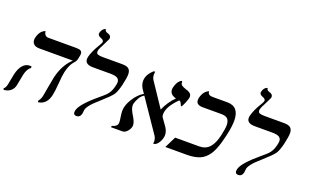

<svg xmlns="http://www.w3.org/2000/svg" viewBox="-104 -1158 2560 1583"><g transform="rotate(20 1176.0 -366.5)"><path d="M404.8 -295.9Q397.5 -263.2 392.1 -190.4Q386.7 -117.7 378.9 -85Q359.4 2 287.1 12.2L280.8 2Q298.8 -19 306.2 -48.8Q310.1 -66.9 321.3 -133.5Q332.5 -200.2 337.9 -223.1Q365.2 -341.3 438 -408.2H143.1Q112.3 -408.2 95.7 -422.6Q79.1 -437 79.1 -460.9Q79.1 -473.1 81.1 -479Q85.9 -500 94.2 -515.9Q102.5 -531.7 110.8 -539.8Q119.1 -547.9 126.7 -552.7Q134.3 -557.6 139.2 -558.6L144 -560.1Q144 -542 154.5 -529.1Q165 -516.1 183.1 -516.1H429.2Q458 -516.1 469.5 -507.8Q481 -499.5 481 -481.9Q481 -471.2 478 -458L473.1 -434.1Q470.2 -421.4 461.7 -409.4Q453.1 -397.5 444.1 -387.7Q435.1 -377.9 423.8 -354Q412.6 -330.1 404.8 -295.9ZM92.8 -159.2Q90.3 -149.4 83 -108.4Q75.7 -67.4 73.2 -58.1Q66.4 -27.8 43 -8.3Q19.5 11.2 -16.1 13.2L-21 2Q-3.4 -11.7 2 -41Q3.9 -51.3 11.7 -90.8Q19.5 -130.4 21 -138.2Q33.2 -189.9 58.6 -219Q84 -248 120.1 -248Q130.9 -248 136.2 -244.1L132.8 -231Q119.6 -223.6 108.9 -203.9Q98.1 -184.1 92.8 -159.2Z M622.6 -602.1Q602.5 -567.4 602.5 -546.9Q602.5 -530.8 617.2 -525.4Q631.8 -520 660.6 -520H830.6Q871.6 -520 888.7 -504.9Q905.8 -489.7 905.8 -456.1Q905.8 -428.2 890.6 -360.8Q875 -296.9 856.4 -269.8Q837.9 -242.7 769.5 -182.1Q734.4 -150.4 718 -134.8Q701.7 -119.1 685.5 -98.1Q669.4 -77.1 665.5 -61Q664.1 -52.7 663.3 -41.3Q662.6 -29.8 661.6 -24.9Q652.8 11.2 620.6 11.2Q594.7 11.2 594.7 -14.2Q594.7 -18.1 596.7 -29.8Q609.9 -87.4 746.6 -201.2Q781.2 -230 795.9 -244.6Q810.5 -259.3 821.8 -279.8Q833 -300.3 840.3 -332Q845.7 -354.5 845.7 -365.2Q845.7 -389.2 827.9 -401.1Q810.1 -413.1 765.6 -413.1H613.8Q542.5 -413.1 542.5 -460.9Q542.5 -467.3 544.4 -479Q558.6 -534.2 597.7 -597.2Q613.8 -624 615.7 -632.8Q616.7 -634.8 616.7 -638.2Q616.7 -653.8 590.3 -663.1Q563.5 -673.8 563.5 -690.9Q563.5 -691.9 564 -694.3Q564.5 -696.8 564.5 -698.2Q566.9 -707.5 570.3 -715.1Q573.7 -722.7 577.4 -727.3Q581.1 -731.9 585 -735.6Q588.9 -739.3 592.5 -741Q596.2 -742.7 598.9 -743.9Q601.6 -745.1 603.5 -745.6L605.5 -746.1Q603.5 -726.6 629.4 -719.2Q660.6 -710.9 660.6 -688Q660.6 -682.1 659.7 -678.2Q658.7 -675.8 642.3 -642.1Q626 -608.4 622.6 -602.1Z M1446.3 -456.1Q1446.3 -441.4 1429.4 -400.6Q1412.6 -359.9 1406.2 -359.9Q1402.3 -359.9 1399.2 -369.4Q1396 -378.9 1389.9 -388.9Q1383.8 -398.9 1374 -399.9Q1288.1 -314 1288.1 -250Q1288.1 -237.8 1291 -226.1L1341.3 -154.8Q1362.3 -123.5 1362.3 -89.8Q1362.3 -59.1 1342 -25.1Q1321.8 8.8 1293.9 8.8Q1295.9 -4.9 1295.9 -8.8Q1295.9 -33.2 1284.2 -54.2L1090.3 -338.9Q1065.9 -324.7 1050.5 -297.6Q1035.2 -270.5 1028.3 -244.1Q1027.3 -239.3 1027.3 -230Q1027.3 -212.9 1036.6 -191.7Q1045.9 -170.4 1057.1 -153.1Q1068.4 -135.7 1077.6 -114.5Q1086.9 -93.3 1086.9 -76.2Q1086.9 -51.8 1066.2 -25.9Q1045.4 0 1022 0H922.4Q920.9 -1.5 920.9 -2.9Q920.9 -6.8 923.8 -10.7Q926.8 -14.6 930.2 -15.1Q942.4 -16.6 955.3 -26.1Q968.3 -35.6 970.2 -46.9Q972.2 -54.7 972.2 -61Q972.2 -73.2 967 -106.9Q961.9 -140.6 961.9 -158.2Q961.9 -209 999 -267.1Q1036.1 -325.2 1082 -351.1L1059.1 -384.8Q1039.1 -416.5 1039.1 -449.2Q1039.1 -505.4 1095.2 -554.2H1106.9Q1105 -536.6 1105 -528.8Q1105 -503.9 1117.2 -484.9L1256.3 -276.9Q1287.6 -350.1 1343.3 -405.8Q1287.1 -420.4 1287.1 -463.9Q1287.1 -476.1 1289.1 -481.9Q1293.5 -501 1300.5 -516.1Q1307.6 -531.2 1314.2 -539.1Q1320.8 -546.9 1326.9 -551.8Q1333 -556.6 1336.9 -557.6L1340.3 -559.1Q1345.2 -554.2 1345.2 -547.9V-540Q1345.2 -531.7 1355 -523.4Q1364.7 -515.1 1395 -504.9Q1405.3 -502 1412.4 -499.3Q1419.4 -496.6 1428.2 -491Q1437 -485.4 1441.7 -476.6Q1446.3 -467.8 1446.3 -456.1Z M1797.9 -248Q1812 -312 1812 -340.8Q1812 -376 1795.9 -394.5Q1779.8 -413.1 1740.2 -413.1H1575.2Q1517.1 -413.1 1517.1 -456.1Q1517.1 -461.4 1519 -475.1Q1523.9 -495.1 1532 -510.5Q1540 -525.9 1548.1 -533.9Q1556.2 -542 1563.5 -547.1Q1570.8 -552.2 1575.7 -553.7L1580.1 -555.2Q1580.1 -521 1622.1 -521H1752.9Q1857.9 -521 1857.9 -396Q1857.9 -346.7 1839.8 -265.1Q1830.1 -223.6 1821.3 -193.1Q1812.5 -162.6 1800.5 -133.5Q1788.6 -104.5 1774.9 -84.5Q1761.2 -64.5 1742.9 -47.4Q1724.6 -30.3 1702.1 -20.5Q1679.7 -10.7 1651.1 -5.4Q1622.6 0 1586.9 0H1397.9L1447.3 -100.1H1657.2Q1714.4 -100.1 1747.6 -136.5Q1780.8 -172.9 1797.9 -248Z M2042 -602.1Q2022 -567.4 2022 -546.9Q2022 -530.8 2036.6 -525.4Q2051.3 -520 2080.1 -520H2250Q2291 -520 2308.1 -504.9Q2325.2 -489.7 2325.2 -456.1Q2325.2 -428.2 2310.1 -360.8Q2294.4 -296.9 2275.9 -269.8Q2257.3 -242.7 2189 -182.1Q2153.8 -150.4 2137.5 -134.8Q2121.1 -119.1 2105 -98.1Q2088.9 -77.1 2085 -61Q2083.5 -52.7 2082.8 -41.3Q2082 -29.8 2081.1 -24.9Q2072.3 11.2 2040 11.2Q2014.2 11.2 2014.2 -14.2Q2014.2 -18.1 2016.1 -29.8Q2029.3 -87.4 2166 -201.2Q2200.7 -230 2215.3 -244.6Q2230 -259.3 2241.2 -279.8Q2252.4 -300.3 2259.8 -332Q2265.1 -354.5 2265.1 -365.2Q2265.1 -389.2 2247.3 -401.1Q2229.5 -413.1 2185.1 -413.1H2033.2Q1961.9 -413.1 1961.9 -460.9Q1961.9 -467.3 1963.9 -479Q1978 -534.2 2017.1 -597.2Q2033.2 -624 2035.2 -632.8Q2036.1 -634.8 2036.1 -638.2Q2036.1 -653.8 2009.8 -663.1Q1982.9 -673.8 1982.9 -690.9Q1982.9 -691.9 1983.4 -694.3Q1983.9 -696.8 1983.9 -698.2Q1986.3 -707.5 1989.7 -715.1Q1993.2 -722.7 1996.8 -727.3Q2000.5 -731.9 2004.4 -735.6Q2008.3 -739.3 2012 -741Q2015.6 -742.7 2018.3 -743.9Q2021 -745.1 2022.9 -745.6L2024.9 -746.1Q2022.9 -726.6 2048.8 -719.2Q2080.1 -710.9 2080.1 -688Q2080.1 -682.1 2079.1 -678.2Q2078.1 -675.8 2061.8 -642.1Q2045.4 -608.4 2042 -602.1Z"/></g></svg>

Font: Common Serif
Style: Italic
Weight: 400
Italic angle: -12°
Designer: Philipp H. Poll, Khaled Hosny
Foundry: Stefan Peev, Context Ltd.
Version: Version 1.026